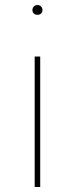

<svg xmlns="http://www.w3.org/2000/svg" viewBox="-20 -744 298 764"><path d="M149 -704Q149 -696 143.5 -690.5Q138 -685 129 -685Q120 -685 114.5 -690.5Q109 -696 109 -704Q109 -712 114.5 -718Q120 -724 129 -724Q138 -724 143.5 -718Q149 -712 149 -704ZM140 0H118V-519H140Z"/></svg>

Font: Fira Sans Thin
Style: Regular
Weight: 100
Designer: bBox Type GmbH & Carrois Corporate GbR & Edenspiekermann AG
Foundry: bBox Type GmbH & Carrois Corporate GbR & Edenspiekermann AG
Version: Version 4.301